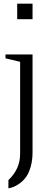

<svg xmlns="http://www.w3.org/2000/svg" viewBox="-20 -815 281 1050"><path d="M158 -795V-710H74V-795ZM158 -517V17Q158 61 148 96Q138 131 123.5 151.5Q109 172 89.5 186.5Q70 201 55.5 206.5Q41 212 26 215V170Q90 109 90 27V-477L10 -496V-517Z"/></svg>

Font: Afta serif
Style: Regular
Weight: 400
Designer: parq.ink
Foundry: Oriol Esparraguera Font
Version: Version 1.000